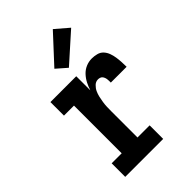

<svg xmlns="http://www.w3.org/2000/svg" viewBox="-231 -871 962 962"><g transform="rotate(-45 250.0 -390.0)"><path d="M67 0V-96H138V-434H67V-530H250V-430Q256 -450 266 -469.5Q276 -489 291 -505Q306 -521 326 -529.5Q346 -538 368 -538Q385 -538 402.5 -533.5Q420 -529 431.5 -516.5Q443 -504 449 -487.5Q455 -471 457.5 -454Q460 -437 461 -419.5Q462 -402 462 -385H350Q350 -391 350 -397.5Q350 -404 349 -410.5Q348 -417 345.5 -423Q343 -429 339 -433.5Q335 -438 328.5 -440Q322 -442 316 -442Q300 -442 288 -430.5Q276 -419 269.5 -405Q263 -391 259.5 -375.5Q256 -360 253.5 -344Q251 -328 250.5 -312.5Q250 -297 250 -281V-96H336V0ZM254 -586 199 -634 334 -780 404 -720Z"/></g></svg>

Font: Iosevka Slab
Style: Bold
Weight: 700
Monospace: yes
Designer: Belleve Invis
Foundry: Belleve Invis
Version: Version 11.1.1; ttfautohint (v1.8.3)